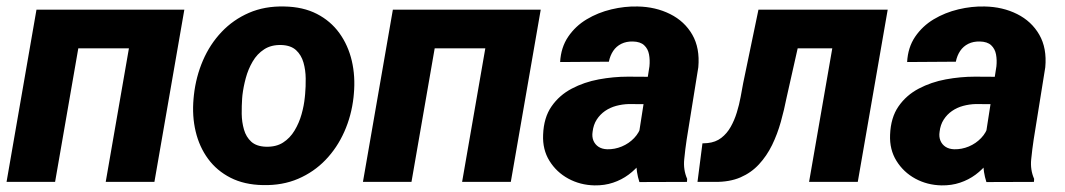

<svg xmlns="http://www.w3.org/2000/svg" viewBox="-24 -558 3266 589"><path d="M436.5 -528.3 416 -409.7H169.9L190.9 -528.3ZM236.8 -528.3 145 0H-3.9L87.9 -528.3ZM541.5 -528.3 449.7 0H300.3L392.1 -528.3Z M569.8 -255.9 570.8 -266.1Q577.1 -322.8 598.6 -372.6Q620.1 -422.4 655.8 -460Q691.4 -497.6 739.7 -518.6Q788.1 -539.6 848.1 -538.1Q905.8 -537.1 948 -515.4Q990.2 -493.7 1017.1 -456.5Q1043.9 -419.4 1055.2 -371.6Q1066.4 -323.7 1061.5 -270L1060.5 -259.3Q1054.2 -203.1 1032.2 -153.8Q1010.3 -104.5 974.6 -67.4Q939 -30.3 890.6 -9.5Q842.3 11.2 782.7 9.8Q725.6 8.8 683.3 -12.7Q641.1 -34.2 614.3 -70.8Q587.4 -107.4 576.2 -154.8Q564.9 -202.1 569.8 -255.9ZM719.7 -266.1 718.8 -255.9Q717.3 -233.9 717.5 -208.7Q717.8 -183.6 724.4 -160.6Q731 -137.7 746.8 -123.3Q762.7 -108.9 791.5 -107.9Q822.8 -106.9 844.2 -120.6Q865.7 -134.3 879.6 -157.5Q893.6 -180.7 901.1 -207.5Q908.7 -234.4 911.1 -259.8L912.1 -270Q914.1 -291.5 913.8 -317.1Q913.6 -342.8 907 -366Q900.4 -389.2 884.3 -404.1Q868.2 -418.9 839.4 -419.9Q808.1 -420.9 786.4 -406.7Q764.6 -392.6 751 -369.1Q737.3 -345.7 730 -318.6Q722.7 -291.5 719.7 -266.1Z M1529.8 -528.3 1509.3 -409.7H1263.2L1284.2 -528.3ZM1330.1 -528.3 1238.3 0H1089.4L1181.2 -528.3ZM1634.8 -528.3 1543 0H1393.6L1485.4 -528.3Z M1932.6 -126 1968.3 -354.5Q1970.2 -374 1967 -391.1Q1963.9 -408.2 1952.1 -419.2Q1940.4 -430.2 1917.5 -430.7Q1897.5 -431.2 1882.1 -423.6Q1866.7 -416 1857.2 -401.9Q1847.7 -387.7 1843.8 -368.7L1694.3 -367.7Q1696.8 -412.6 1719 -445.3Q1741.2 -478 1775.9 -498.8Q1810.5 -519.5 1851.6 -529.3Q1892.6 -539.1 1932.1 -538.1Q1987.3 -537.1 2031.7 -514.9Q2076.2 -492.7 2099.9 -451.4Q2123.5 -410.2 2118.2 -351.6L2082.5 -129.9Q2078.1 -101.1 2075 -69.1Q2071.8 -37.1 2084 -9.3L2083.5 0L1937.5 0.5Q1927.7 -29.8 1927.7 -62.3Q1927.7 -94.7 1932.6 -126ZM1984.9 -322.3 1971.2 -238.3 1904.8 -238.8Q1885.3 -238.3 1866.2 -233.2Q1847.2 -228 1832 -217.5Q1816.9 -207 1806.6 -191.2Q1796.4 -175.3 1793.9 -153.8Q1791.5 -138.2 1796.6 -126.2Q1801.8 -114.3 1812.5 -107.4Q1823.2 -100.6 1838.9 -100.1Q1861.8 -99.6 1883.5 -108.6Q1905.3 -117.7 1921.4 -134.5Q1937.5 -151.4 1943.4 -173.3L1972.2 -108.9Q1960 -82 1942.9 -60.1Q1925.8 -38.1 1904.3 -22.2Q1882.8 -6.3 1856.7 2.4Q1830.6 11.2 1799.8 10.7Q1755.9 9.8 1719.5 -10Q1683.1 -29.8 1661.6 -64.5Q1640.1 -99.1 1642.1 -144.5Q1644 -197.3 1668 -231.7Q1691.9 -266.1 1730 -286.1Q1768.1 -306.2 1813 -314.5Q1857.9 -322.8 1902.3 -322.8Z M2593.8 -528.3 2573.2 -409.7H2319.3L2340.3 -528.3ZM2699.2 -528.3 2607.4 0H2458L2549.8 -528.3ZM2302.7 -528.3H2449.7L2389.2 -259.3Q2381.8 -221.7 2371.3 -184.1Q2360.8 -146.5 2344.5 -113Q2328.1 -79.6 2304.4 -54Q2280.8 -28.3 2247.6 -13.9Q2214.4 0.5 2168.9 0H2115.7L2130.9 -118.2L2146.5 -119.1Q2171.4 -121.6 2188.7 -135Q2206.1 -148.4 2217.5 -168.7Q2229 -189 2236.3 -212.9Q2243.7 -236.8 2248 -260.3Q2252.4 -283.7 2255.9 -303.2Z M2997.1 -126 3032.7 -354.5Q3034.7 -374 3031.5 -391.1Q3028.3 -408.2 3016.6 -419.2Q3004.9 -430.2 2981.9 -430.7Q2961.9 -431.2 2946.5 -423.6Q2931.2 -416 2921.6 -401.9Q2912.1 -387.7 2908.2 -368.7L2758.8 -367.7Q2761.2 -412.6 2783.4 -445.3Q2805.7 -478 2840.3 -498.8Q2875 -519.5 2916 -529.3Q2957 -539.1 2996.6 -538.1Q3051.8 -537.1 3096.2 -514.9Q3140.6 -492.7 3164.3 -451.4Q3188 -410.2 3182.6 -351.6L3147 -129.9Q3142.6 -101.1 3139.4 -69.1Q3136.2 -37.1 3148.4 -9.3L3147.9 0L3002 0.5Q2992.2 -29.8 2992.2 -62.3Q2992.2 -94.7 2997.1 -126ZM3049.3 -322.3 3035.6 -238.3 2969.2 -238.8Q2949.7 -238.3 2930.7 -233.2Q2911.6 -228 2896.5 -217.5Q2881.3 -207 2871.1 -191.2Q2860.8 -175.3 2858.4 -153.8Q2856 -138.2 2861.1 -126.2Q2866.2 -114.3 2877 -107.4Q2887.7 -100.6 2903.3 -100.1Q2926.3 -99.6 2948 -108.6Q2969.7 -117.7 2985.8 -134.5Q3002 -151.4 3007.8 -173.3L3036.6 -108.9Q3024.4 -82 3007.3 -60.1Q2990.2 -38.1 2968.8 -22.2Q2947.3 -6.3 2921.1 2.4Q2895 11.2 2864.3 10.7Q2820.3 9.8 2783.9 -10Q2747.6 -29.8 2726.1 -64.5Q2704.6 -99.1 2706.5 -144.5Q2708.5 -197.3 2732.4 -231.7Q2756.3 -266.1 2794.4 -286.1Q2832.5 -306.2 2877.4 -314.5Q2922.4 -322.8 2966.8 -322.8Z"/></svg>

Font: Roboto ExtraBold
Style: Italic
Weight: 800
Designer: Christian Robertson
Foundry: Google
Version: Version 3.009; 2024